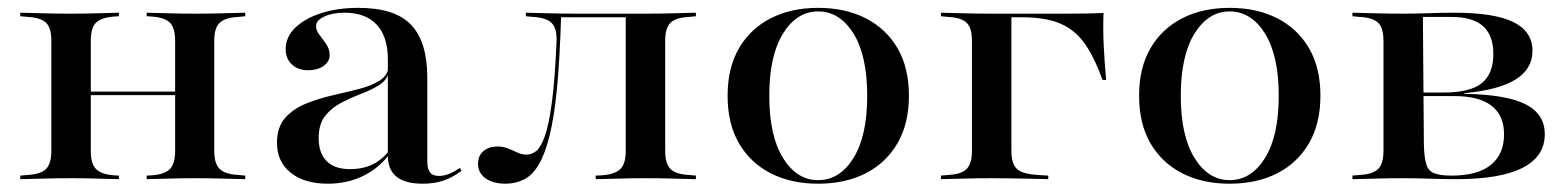

<svg xmlns="http://www.w3.org/2000/svg" viewBox="-20 -447 3913 479"><path d="M466.1 -2.4Q434.7 -2.4 407.7 -1.6Q380.6 -0.8 346 0V-8.9L359.7 -9.7Q391.1 -12.1 404 -25.4Q416.9 -38.7 416.9 -70.2V-207.3H514.5V-70.2Q514.5 -38.7 528.2 -25.4Q541.9 -12.1 575 -10.5L591.9 -8.9V0Q557.3 -0.8 528.2 -1.6Q499.2 -2.4 466.1 -2.4ZM157.3 -2.4Q124.2 -2.4 95.2 -1.6Q66.1 -0.8 30.6 0V-8.9L48.4 -10.5Q81.5 -12.1 94.8 -25.4Q108.1 -38.7 108.1 -70.2V-345.2Q108.1 -377.4 94.8 -390.3Q81.5 -403.2 48.4 -404.8L30.6 -406.5V-415.3Q66.1 -414.5 95.2 -413.7Q124.2 -412.9 157.3 -412.9Q188.7 -412.9 215.7 -413.7Q242.7 -414.5 276.6 -415.3V-406.5L263.7 -405.6Q232.3 -403.2 219.4 -390.3Q206.5 -377.4 206.5 -345.2V-70.2Q206.5 -38.7 219.4 -25.4Q232.3 -12.1 263.7 -9.7L276.6 -8.9V0Q242.7 -0.8 215.7 -1.6Q188.7 -2.4 157.3 -2.4ZM416.9 -207.3V-345.2Q416.9 -377.4 404 -390.3Q391.1 -403.2 359.7 -405.6L346 -406.5V-415.3Q380.6 -414.5 407.7 -413.7Q434.7 -412.9 466.1 -412.9Q499.2 -412.9 528.2 -413.7Q557.3 -414.5 591.9 -415.3V-406.5L575 -404.8Q541.9 -403.2 528.2 -390.3Q514.5 -377.4 514.5 -345.2V-207.3ZM172.6 -209.7V-218.5H451.6V-209.7Z M947.6 -207.3V-299.2Q947.6 -355.6 919.8 -385.5Q891.9 -415.3 839.5 -415.3Q808.9 -415.3 788.7 -405.6Q768.5 -396 768.5 -381.5Q768.5 -371 777 -360.1Q785.5 -349.2 794 -336.7Q802.4 -324.2 802.4 -309.7Q802.4 -293.5 787.5 -282.7Q772.6 -271.8 748.4 -271.8Q723.4 -271.8 708.1 -286.3Q692.7 -300.8 692.7 -324.2Q692.7 -354.8 716.5 -377.8Q740.3 -400.8 781 -414.1Q821.8 -427.4 874.2 -427.4Q965.3 -427.4 1005.6 -385.1Q1046 -342.7 1046 -254V-207.3ZM797.6 11.3Q739.5 11.3 705.2 -16.1Q671 -43.5 671 -91.1Q671 -129 690.7 -152Q710.5 -175 741.9 -187.9Q773.4 -200.8 808.5 -208.9Q843.5 -216.9 875.4 -225Q907.3 -233.1 927.8 -246.4Q948.4 -259.7 949.2 -282.3L950 -266.9Q945.2 -246.8 925.8 -234.7Q906.5 -222.6 881 -212.9Q855.6 -203.2 831.5 -190.7Q807.3 -178.2 791.1 -157.7Q775 -137.1 775 -102.4Q775 -65.3 794.8 -45.2Q814.5 -25 854 -25Q883.9 -25 907.7 -35.9Q931.5 -46.8 950.8 -71V-61.3Q922.6 -25 883.5 -6.9Q844.4 11.3 797.6 11.3ZM1046 -44.4Q1046 -25.8 1052.8 -16.9Q1059.7 -8.1 1075 -8.1Q1087.1 -8.1 1099.6 -12.9Q1112.1 -17.7 1127.4 -28.2L1131.5 -21Q1108.9 -4 1086.3 3.6Q1063.7 11.3 1034.7 11.3Q991.1 11.3 969.4 -6Q947.6 -23.4 947.6 -58.9V-207.3H1046Z M1590.3 -2.4Q1557.3 -2.4 1529.4 -1.6Q1501.6 -0.8 1466.1 0V-8.9L1482.3 -9.7Q1514.5 -12.1 1527.8 -25.4Q1541.1 -38.7 1541.1 -70.2V-207.3H1639.5V-70.2Q1639.5 -38.7 1652.8 -25.4Q1666.1 -12.1 1699.2 -10.5L1716.1 -8.9V0Q1681.5 -0.8 1652.4 -1.6Q1623.4 -2.4 1590.3 -2.4ZM1241.1 11.3Q1210.5 11.3 1191.5 -2Q1172.6 -15.3 1172.6 -38.7Q1172.6 -58.9 1186.3 -70.2Q1200 -81.5 1221 -81.5Q1235.5 -81.5 1247.6 -76.6Q1259.7 -71.8 1270.6 -66.5Q1281.5 -61.3 1293.5 -61.3Q1306.5 -61.3 1317.7 -70.2Q1329 -79 1339.1 -106.9Q1349.2 -134.7 1356.9 -191.9Q1364.5 -249.2 1368.5 -345.2Q1369.4 -377.4 1355.6 -390.3Q1341.9 -403.2 1308.9 -404.8L1291.9 -406.5V-415.3Q1327.4 -414.5 1356 -413.7Q1384.7 -412.9 1417.7 -412.9H1421H1590.3Q1623.4 -412.9 1652.4 -413.7Q1681.5 -414.5 1716.1 -415.3V-406.5L1699.2 -404.8Q1666.1 -403.2 1652.8 -390.3Q1639.5 -377.4 1639.5 -345.2V-207.3H1541.1V-406.5L1543.5 -404H1376.6L1379.8 -405.6Q1376.6 -301.6 1369.8 -229Q1362.9 -156.5 1351.2 -109.3Q1339.5 -62.1 1323.8 -35.9Q1308.1 -9.7 1287.1 0.8Q1266.1 11.3 1241.1 11.3Z M2021 11.3Q1954 11.3 1903.2 -14.5Q1852.4 -40.3 1823.8 -89.1Q1795.2 -137.9 1795.2 -208.1Q1795.2 -278.2 1823.8 -327Q1852.4 -375.8 1903.2 -401.6Q1954 -427.4 2021 -427.4Q2088.7 -427.4 2139.5 -401.6Q2190.3 -375.8 2219 -327Q2247.6 -278.2 2247.6 -208.1Q2247.6 -138.7 2219 -89.5Q2190.3 -40.3 2139.5 -14.5Q2088.7 11.3 2021 11.3ZM2021 2.4Q2075 2.4 2109.3 -52.8Q2143.5 -108.1 2143.5 -208.1Q2143.5 -308.1 2109.3 -363.3Q2075 -418.5 2021 -418.5Q1967.7 -418.5 1933.5 -363.3Q1899.2 -308.1 1899.2 -208.1Q1899.2 -108.1 1933.5 -52.8Q1967.7 2.4 2021 2.4Z M2404.8 -207.3V-345.2Q2404.8 -377.4 2391.5 -390.3Q2378.2 -403.2 2345.2 -404.8L2327.4 -406.5V-415.3Q2362.9 -414.5 2391.9 -413.7Q2421 -412.9 2454 -412.9H2454.8L2503.2 -408.1V-207.3ZM2454.8 -404V-412.9H2528.2H2643.5Q2666.1 -412.9 2688.3 -413.3Q2710.5 -413.7 2733.1 -414.5Q2731.5 -375.8 2733.5 -334.3Q2735.5 -292.7 2739.5 -247.6H2730.6Q2710.5 -303.2 2686.7 -337.5Q2662.9 -371.8 2625.8 -387.9Q2588.7 -404 2528.2 -404ZM2454 -2.4Q2421 -2.4 2391.9 -1.6Q2362.9 -0.8 2327.4 0V-8.9L2345.2 -10.5Q2378.2 -12.1 2391.5 -25.4Q2404.8 -38.7 2404.8 -70.2V-207.3H2503.2V-70.2Q2503.2 -49.2 2509.3 -36.3Q2515.3 -23.4 2529.8 -17.7Q2544.4 -12.1 2568.5 -10.5L2595.2 -8.9V0Q2569.4 -0.8 2546.4 -1.2Q2523.4 -1.6 2501.2 -2Q2479 -2.4 2454 -2.4Z M3047.6 11.3Q2980.6 11.3 2929.8 -14.5Q2879 -40.3 2850.4 -89.1Q2821.8 -137.9 2821.8 -208.1Q2821.8 -278.2 2850.4 -327Q2879 -375.8 2929.8 -401.6Q2980.6 -427.4 3047.6 -427.4Q3115.3 -427.4 3166.1 -401.6Q3216.9 -375.8 3245.6 -327Q3274.2 -278.2 3274.2 -208.1Q3274.2 -138.7 3245.6 -89.5Q3216.9 -40.3 3166.1 -14.5Q3115.3 11.3 3047.6 11.3ZM3047.6 2.4Q3101.6 2.4 3135.9 -52.8Q3170.2 -108.1 3170.2 -208.1Q3170.2 -308.1 3135.9 -363.3Q3101.6 -418.5 3047.6 -418.5Q2994.4 -418.5 2960.1 -363.3Q2925.8 -308.1 2925.8 -208.1Q2925.8 -108.1 2960.1 -52.8Q2994.4 2.4 3047.6 2.4Z M3480.6 -2.4Q3447.6 -2.4 3418.5 -1.6Q3389.5 -0.8 3354 0V-8.9L3371.8 -10.5Q3404.8 -12.1 3418.1 -25.4Q3431.5 -38.7 3431.5 -70.2V-345.2Q3431.5 -377.4 3418.1 -390.3Q3404.8 -403.2 3371.8 -404.8L3354 -406.5V-415.3Q3389.5 -414.5 3418.5 -413.7Q3447.6 -412.9 3480.6 -412.9Q3513.7 -412.9 3544.8 -414.1Q3575.8 -415.3 3608.1 -415.3Q3708.1 -415.3 3755.6 -391.9Q3803.2 -368.5 3803.2 -320.2Q3803.2 -275 3761.3 -248.8Q3719.4 -222.6 3633.1 -214.5V-212.9Q3737.1 -211.3 3785.5 -187.1Q3833.9 -162.9 3833.9 -112.1Q3833.9 -56.5 3778.2 -28.2Q3722.6 0 3612.9 0Q3582.3 0 3548.4 -1.2Q3514.5 -2.4 3481.5 -2.4ZM3532.3 -86.3Q3533.1 -54 3538.3 -37.1Q3543.5 -20.2 3558.5 -14.5Q3573.4 -8.9 3602.4 -8.9H3601.6Q3666.1 -8.9 3699.2 -35.5Q3732.3 -62.1 3732.3 -112.1Q3732.3 -158.9 3701.2 -183.1Q3670.2 -207.3 3608.1 -207.3H3502.4V-216.1H3580.6Q3647.6 -216.1 3676.6 -239.5Q3705.6 -262.9 3705.6 -312.1Q3705.6 -358.9 3679.8 -381.9Q3654 -404.8 3600 -404.8H3527.4L3529.8 -406.5Z"/></svg>

Font: Playfair 144pt SemiExpanded SemiBold
Style: Regular
Weight: 600
Width: 6
Designer: Claus Eggers Sørensen
Foundry: Claus Eggers Sørensen
Version: Version 2.203